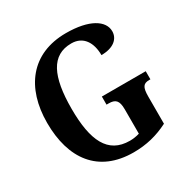

<svg xmlns="http://www.w3.org/2000/svg" viewBox="-166 -871 1005 1027"><g transform="rotate(-30 337.0 -357.0)"><path d="M371 10C450 10 518 -7 587 -42V-210C587 -269 600 -284 636 -284H643V-334H372V-284H385C426 -284 444 -269 444 -214V-63C425 -57 403 -54 384 -54C249 -54 199 -162 199 -358C199 -557 249 -662 372 -662C446 -662 481 -604 481 -527C557 -527 595 -563 595 -609C595 -674 519 -724 375 -724C160 -724 48 -574 48 -358C48 -137 153 10 371 10Z"/></g></svg>

Font: Noto Serif Condensed
Style: Bold
Weight: 700
Width: 3
Designer: Monotype Design Team
Foundry: Monotype Imaging Inc.
Version: Version 2.015